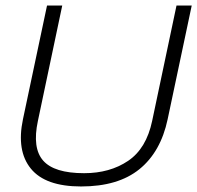

<svg xmlns="http://www.w3.org/2000/svg" viewBox="-20 -664 713 694"><path d="M273 10Q144 10 91.5 -54.5Q39 -119 63 -233L150 -644H205L117 -227Q96 -129 136 -83.5Q176 -38 284 -38Q377 -38 443 -82.5Q509 -127 530 -227L618 -644H673L586 -233Q561 -115 484 -52.5Q407 10 273 10Z"/></svg>

Font: Kanit ExtraLight
Style: Italic
Weight: 275
Italic angle: -12°
Designer: Katatrad Team
Foundry: CadsonDemak
Version: Version 2.000; ttfautohint (v1.8.3)